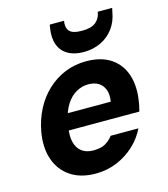

<svg xmlns="http://www.w3.org/2000/svg" viewBox="-114 -850 832 951"><g transform="rotate(-15 302.0 -374.0)"><path d="M260 12Q184 12 132.5 -22Q81 -56 59.5 -117Q38 -178 52 -258Q63 -319 89.5 -370Q116 -421 156.5 -459Q197 -497 247.5 -517.5Q298 -538 356 -538Q434 -538 483.5 -504Q533 -470 551.5 -410.5Q570 -351 557 -276Q556 -266 553 -254Q550 -242 547 -229H146L161 -313H423Q429 -349 419.5 -374Q410 -399 389 -412Q368 -425 337 -425Q304 -425 274.5 -408Q245 -391 223.5 -357.5Q202 -324 192 -272L187 -243Q180 -200 188 -168.5Q196 -137 219 -119.5Q242 -102 278 -102Q317 -102 339.5 -115Q362 -128 379 -150H521Q499 -104 460 -67.5Q421 -31 370 -9.5Q319 12 260 12ZM358 -585Q310 -585 277.5 -604Q245 -623 232 -658.5Q219 -694 227 -743L230 -760H303Q297 -727 312.5 -708Q328 -689 377 -689Q425 -689 448 -708Q471 -727 476 -760H550L546 -742Q538 -693 512 -658Q486 -623 446.5 -604Q407 -585 358 -585Z"/></g></svg>

Font: DM Sans 9pt ExtraBold
Style: Italic
Weight: 800
Italic angle: -10°
Version: Version 4.004;gftools[0.9.30]